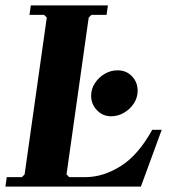

<svg xmlns="http://www.w3.org/2000/svg" viewBox="-23 -690 637 710"><path d="M540 -210H575L498 0H-3L2 -35H58L68 -45L150 -625L140 -635H86L91 -670H376L371 -635H315L305 -625L223 -45L233 -35H293Q358 -35 423 -75.5Q488 -116 540 -210ZM388 -260Q357 -260 335.5 -282.5Q314 -305 314 -336Q314 -361 328 -382.5Q342 -404 364.4 -417Q386.8 -430 411.5 -430Q444 -430 465 -408Q486 -386 486 -354.3Q486 -329 472 -307.5Q458 -286.1 435.4 -273Q412.9 -260 388 -260Z"/></svg>

Font: Brygada 1918
Style: Italic
Weight: 400
Italic angle: -8°
Designer: Mateusz Machalski | Borys Kosmynka | Przemek Hoffer
Foundry: NIEPODLEGLA 2018
Version: Version 3.006